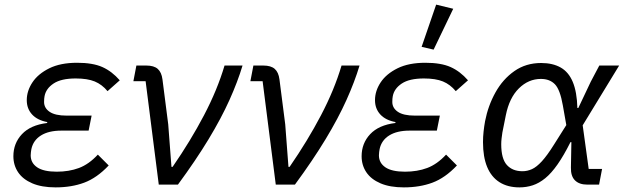

<svg xmlns="http://www.w3.org/2000/svg" viewBox="-20 -800 2703 832"><path d="M404 -130 451 -83Q400 -29 345 -8.5Q290 12 221 12Q161 12 120 -5.5Q79 -23 58.5 -53.5Q38 -84 38 -123Q38 -179 75 -218.5Q112 -258 184 -267L185 -271Q142 -279 119 -304Q96 -329 96 -366Q96 -406 120.5 -443Q145 -480 193.5 -504Q242 -528 314 -528Q382 -528 423.5 -509.5Q465 -491 499 -452L446 -405Q422 -434 390.5 -447Q359 -460 308 -460Q245 -460 212 -438Q179 -416 173 -383Q172 -378 171.5 -372Q171 -366 171 -358Q171 -332 195 -315.5Q219 -299 269 -299H377L364 -234H246Q191 -234 157.5 -213Q124 -192 116 -154Q115 -147 114 -141Q113 -135 113 -127Q113 -94 141 -75Q169 -56 226 -56Q279 -56 322 -72Q365 -88 404 -130Z M751 0H668L611 -448H558L571 -516H614Q647 -516 663.5 -501.5Q680 -487 684 -456L709 -261L723 -77H728Q806 -190 864 -300.5Q922 -411 953 -516H1031Q1010 -446 974.5 -367Q939 -288 884 -197Q829 -106 751 0Z M1258 0H1175L1118 -448H1065L1078 -516H1121Q1154 -516 1170.5 -501.5Q1187 -487 1191 -456L1216 -261L1230 -77H1235Q1313 -190 1371 -300.5Q1429 -411 1460 -516H1538Q1517 -446 1481.5 -367Q1446 -288 1391 -197Q1336 -106 1258 0Z M1913 -130 1960 -83Q1909 -29 1854 -8.5Q1799 12 1730 12Q1670 12 1629 -5.5Q1588 -23 1567.5 -53.5Q1547 -84 1547 -123Q1547 -179 1584 -218.5Q1621 -258 1693 -267L1694 -271Q1651 -279 1628 -304Q1605 -329 1605 -366Q1605 -406 1629.5 -443Q1654 -480 1702.5 -504Q1751 -528 1823 -528Q1891 -528 1932.5 -509.5Q1974 -491 2008 -452L1955 -405Q1931 -434 1899.5 -447Q1868 -460 1817 -460Q1754 -460 1721 -438Q1688 -416 1682 -383Q1681 -378 1680.5 -372Q1680 -366 1680 -358Q1680 -332 1704 -315.5Q1728 -299 1778 -299H1886L1873 -234H1755Q1700 -234 1666.5 -213Q1633 -192 1625 -154Q1624 -147 1623 -141Q1622 -135 1622 -127Q1622 -94 1650 -75Q1678 -56 1735 -56Q1788 -56 1831 -72Q1874 -88 1913 -130ZM1944 -762 1859 -585 1807 -597 1870 -780Z M2589 -68 2576 0H2525Q2490 0 2471.5 -18.5Q2453 -37 2454 -74L2456 -184H2452Q2423 -126 2396 -87.5Q2369 -49 2342.5 -27.5Q2316 -6 2288.5 3Q2261 12 2231 12Q2180 12 2144.5 -10.5Q2109 -33 2091 -76.5Q2073 -120 2073 -184Q2073 -207 2075.5 -230Q2078 -253 2082 -275Q2095 -342 2127 -399.5Q2159 -457 2209 -492Q2259 -527 2325 -527Q2375 -527 2409.5 -507.5Q2444 -488 2462 -445Q2480 -402 2482 -332H2486L2540 -446L2577 -516H2663L2505 -257L2531 -68ZM2244 -58Q2265 -58 2285 -67Q2305 -76 2328 -101Q2351 -126 2381 -174L2434 -258L2419 -343Q2407 -412 2384.5 -435Q2362 -458 2324 -458Q2270 -458 2228.5 -417Q2187 -376 2172 -301L2157 -226Q2155 -213 2153.5 -200Q2152 -187 2152 -175Q2152 -112 2176.5 -85Q2201 -58 2244 -58Z"/></svg>

Font: IBM Plex Sans
Style: Italic
Weight: 400
Italic angle: -11.31°
Designer: Mike Abbink, Paul van der Laan, Pieter van Rosmalen
Foundry: Bold Monday
Version: Version 3.201